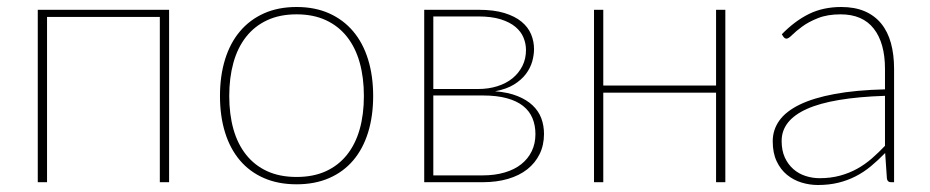

<svg xmlns="http://www.w3.org/2000/svg" viewBox="-20 -521 2660 549"><path d="M463.5 0H437V-472.5H114.5V0H88V-493H463.5Z M828 -501Q880.5 -501 921.2 -482.8Q962 -464.5 990 -431.2Q1018 -398 1032.5 -351Q1047 -304 1047 -246.5Q1047 -189 1032.5 -142.2Q1018 -95.5 990 -62.5Q962 -29.5 921.2 -11.8Q880.5 6 828 6Q775.5 6 734.8 -11.8Q694 -29.5 666 -62.5Q638 -95.5 623.5 -142.2Q609 -189 609 -246.5Q609 -304 623.5 -351Q638 -398 666 -431.2Q694 -464.5 734.8 -482.8Q775.5 -501 828 -501ZM828 -15Q876 -15 912 -31.5Q948 -48 972.2 -78.5Q996.5 -109 1008.5 -151.5Q1020.5 -194 1020.5 -246.5Q1020.5 -299 1008.5 -342Q996.5 -385 972.2 -415.8Q948 -446.5 912 -463.2Q876 -480 828 -480Q780 -480 744 -463.2Q708 -446.5 683.8 -415.8Q659.5 -385 647.5 -342Q635.5 -299 635.5 -246.5Q635.5 -194 647.5 -151.5Q659.5 -109 683.8 -78.5Q708 -48 744 -31.5Q780 -15 828 -15Z M1360 -19.5Q1395 -19.5 1423 -27.8Q1451 -36 1470.5 -51.5Q1490 -67 1500.5 -88.8Q1511 -110.5 1511 -137.5Q1511 -162.5 1502.5 -183Q1494 -203.5 1475.8 -218Q1457.5 -232.5 1429 -240.2Q1400.5 -248 1361 -248H1219V-19.5ZM1219 -474V-266.5H1347Q1377 -266.5 1402.2 -274.5Q1427.5 -282.5 1445.5 -297.2Q1463.5 -312 1473.8 -332.5Q1484 -353 1484 -378Q1484 -396 1477 -413.2Q1470 -430.5 1454 -444Q1438 -457.5 1411.8 -465.8Q1385.5 -474 1347.5 -474ZM1348.5 -493Q1392 -493 1422.2 -483.8Q1452.5 -474.5 1471.2 -459Q1490 -443.5 1498.5 -423.2Q1507 -403 1507 -380.5Q1507 -364 1501.8 -345.2Q1496.5 -326.5 1483.8 -309.5Q1471 -292.5 1449.5 -279.2Q1428 -266 1395.5 -260Q1433.5 -257 1460 -246.2Q1486.5 -235.5 1503.2 -219.5Q1520 -203.5 1527.8 -182.8Q1535.5 -162 1535.5 -138Q1535.5 -106 1523 -80.5Q1510.5 -55 1487.8 -37Q1465 -19 1432.5 -9.5Q1400 0 1360 0H1193V-493Z M2054 -493V0H2027.5V-256H1705V0H1678.5V-493H1705V-276.5H2027.5V-493Z M2510.5 -247Q2359.5 -242 2287.2 -209.5Q2215 -177 2215 -118Q2215 -90.5 2224.2 -70.5Q2233.5 -50.5 2248.8 -37.2Q2264 -24 2283.5 -17.8Q2303 -11.5 2323.5 -11.5Q2355.5 -11.5 2382 -18.8Q2408.5 -26 2431 -38.5Q2453.5 -51 2473 -68Q2492.5 -85 2510.5 -104ZM2215.5 -423Q2252.5 -461 2293 -481Q2333.5 -501 2385.5 -501Q2424 -501 2452.5 -488.8Q2481 -476.5 2499.8 -453.5Q2518.5 -430.5 2527.5 -397.8Q2536.5 -365 2536.5 -324V0H2527.5Q2517.5 0 2516 -10.5L2511 -83.5Q2490.5 -62.5 2470 -45.5Q2449.5 -28.5 2426.5 -16.8Q2403.5 -5 2377 1.5Q2350.5 8 2318.5 8Q2295 8 2272 1Q2249 -6 2230.5 -21Q2212 -36 2200.8 -59.8Q2189.5 -83.5 2189.5 -117Q2189.5 -149.5 2208.2 -176Q2227 -202.5 2266.5 -221.8Q2306 -241 2366.5 -252.2Q2427 -263.5 2510.5 -265.5V-324Q2510.5 -398 2478.5 -439Q2446.5 -480 2383.5 -480Q2346 -480 2319 -469.2Q2292 -458.5 2274 -445.2Q2256 -432 2245.2 -421.2Q2234.5 -410.5 2229 -410.5Q2224 -410.5 2220 -416Z"/></svg>

Font: Lato ExtraLight
Style: Regular
Weight: 275
Designer: Lukasz Dziedzic with Adam Twardoch and Botio Nikoltchev
Foundry: tyPoland Lukasz Dziedzic
Version: Version 2.015; 2015-08-06; http://www.latofonts.com/